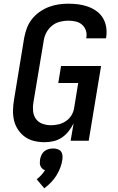

<svg xmlns="http://www.w3.org/2000/svg" viewBox="-20 -763 640 1041"><path d="M222 8Q193 8 165.5 1.5Q138 -5 116 -20.5Q94 -36 78.5 -59Q63 -82 56.5 -108.5Q50 -135 50.5 -164Q51 -193 56 -222L111 -557Q116 -584 125.5 -610Q135 -636 152.5 -658.5Q170 -681 194 -698Q218 -715 244 -725Q270 -735 297 -739Q324 -743 350 -743Q378 -743 405 -739.5Q432 -736 457 -727Q482 -718 503 -703Q524 -688 537.5 -666Q551 -644 555.5 -617Q560 -590 556 -563Q556 -561 555.5 -559Q555 -557 554 -555H448Q448 -556 448 -557Q448 -558 448 -559Q452 -579 445.5 -598Q439 -617 424.5 -629.5Q410 -642 390.5 -646.5Q371 -651 350 -651Q328 -651 304.5 -645Q281 -639 262 -623.5Q243 -608 231.5 -586.5Q220 -565 217 -542L161 -207Q157 -183 159.5 -159.5Q162 -136 175 -118Q188 -100 210 -92Q232 -84 257 -84Q277 -84 298 -89Q319 -94 337.5 -106.5Q356 -119 367.5 -138Q379 -157 382 -178L404 -313H296L311 -405H528L461 0H363L379 -94Q368 -72 352 -51.5Q336 -31 315 -17Q294 -3 270 2.5Q246 8 222 8ZM220 258 179 209Q192 199 203.5 186.5Q215 174 224 160Q215 157 209 151Q203 145 199.5 137.5Q196 130 196 121Q196 112 197 103Q199 90 204.5 78Q210 66 220 57.5Q230 49 243 45.5Q256 42 268 42Q280 42 291.5 45.5Q303 49 310 57.5Q317 66 318.5 78Q320 90 318 103Q315 125 306.5 147Q298 169 285.5 189Q273 209 256 226.5Q239 244 220 258Z"/></svg>

Font: Iosevka Curly SmBdEx
Style: Italic
Weight: 600
Width: 7
Italic angle: -9°
Monospace: yes
Designer: Belleve Invis
Foundry: Belleve Invis
Version: Version 11.1.0; ttfautohint (v1.8.3)